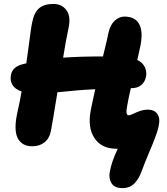

<svg xmlns="http://www.w3.org/2000/svg" viewBox="-20 -759 860 986"><path d="M146 -7.8Q92.3 -7.8 70.8 -50Q49.3 -92.3 69.8 -184.1Q84 -247.1 90.8 -289.1Q56.6 -301.3 43.7 -323.5Q30.8 -345.7 36.1 -373Q43.9 -416.5 96.2 -429.2Q99.6 -430.2 106 -431.6Q112.3 -433.1 115.2 -434.1Q120.6 -471.2 127 -520Q133.3 -568.8 137.5 -598.1Q141.6 -627.4 145 -643.1Q154.8 -694.3 180.7 -716.6Q206.5 -738.8 254.9 -738.8Q296.4 -738.8 320.3 -708Q344.2 -677.2 333 -620.1Q315.9 -539.1 304.2 -462.9Q391.1 -469.2 508.8 -469.2Q531.2 -560.1 537.1 -590.8Q545.9 -631.3 568.8 -652.6Q591.8 -673.8 619.1 -673.8Q672.9 -673.8 694.3 -636.2Q715.8 -598.6 701.2 -523.9Q691.9 -479.5 685.1 -451.2Q713.9 -436.5 724.1 -413.8Q734.4 -391.1 730 -366.2Q724.6 -337.9 705.3 -322Q686 -306.2 654.8 -306.2H651.9Q639.6 -253.9 633.8 -219.2Q628.4 -192.4 629.9 -179.7Q631.3 -167 640.1 -167Q649.4 -167 663.8 -174.3Q678.2 -181.6 698 -188.7Q717.8 -195.8 740.2 -195.8Q772 -195.8 787.8 -174.3Q803.7 -152.8 794.9 -111.8Q790.5 -88.4 777.3 -53.7Q764.2 -19 742.9 30.8Q721.7 80.6 709 116.2Q693.8 159.2 670.2 183.1Q646.5 207 607.9 207Q569.3 207 553.7 183.6Q538.1 160.2 543 128.9Q551.8 72.3 585 4.9H578.1Q501.5 4.9 465.3 -49.6Q429.2 -104 445.8 -190.9Q449.7 -213.9 469.2 -300.8Q389.6 -297.4 274.9 -285.2Q249.5 -127 241.2 -85.9Q233.9 -48.3 208.5 -28.1Q183.1 -7.8 146 -7.8Z"/></svg>

Font: Shantell Sans Irregular
Style: Italic
Weight: 800
Italic angle: -11.31°
Designer: Stephen Nixon, Anya Danilova, Shantell Martin
Foundry: Arrow Type
Version: Version 1.006;[9816181b4]